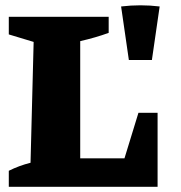

<svg xmlns="http://www.w3.org/2000/svg" viewBox="-20 -722 700 742"><path d="M515 -286H589V0H14V-62Q54 -82 98 -93L110 -560L14 -589V-657H400V-595Q351 -577 290 -563V-110H461ZM478 -490 448 -697Q523 -706 597 -697L567 -490Z"/></svg>

Font: Piazzolla SC ExtraBold
Style: Regular
Weight: 800
Designer: Juan Pablo del Peral
Foundry: Huerta Tipografica
Version: Version 1.330